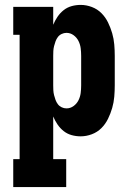

<svg xmlns="http://www.w3.org/2000/svg" viewBox="-20 -548 540 783"><path d="M34 215V101H60V-406H34V-520H197V-447Q204 -464 214.5 -479.5Q225 -495 239.5 -506.5Q254 -518 272 -523Q290 -528 309 -528Q332 -528 354.5 -519.5Q377 -511 393.5 -494.5Q410 -478 420.5 -456.5Q431 -435 437.5 -412.5Q444 -390 446 -366.5Q448 -343 448 -320V-200Q448 -177 446 -153.5Q444 -130 437.5 -107.5Q431 -85 420.5 -63.5Q410 -42 393.5 -25.5Q377 -9 354.5 -0.5Q332 8 309 8Q290 8 272 3Q254 -2 239.5 -13.5Q225 -25 214.5 -40.5Q204 -56 197 -73V101H250V215ZM251 -106Q267 -106 280 -115.5Q293 -125 300 -139Q307 -153 309 -168.5Q311 -184 311 -200V-320Q311 -336 309 -351.5Q307 -367 300 -381Q293 -395 280 -404.5Q267 -414 251 -414Q241 -414 231.5 -409.5Q222 -405 216 -397Q210 -389 206.5 -379.5Q203 -370 200.5 -360Q198 -350 197.5 -340Q197 -330 197 -320V-200Q197 -190 197.5 -180Q198 -170 200.5 -160Q203 -150 206.5 -140.5Q210 -131 216 -123Q222 -115 231.5 -110.5Q241 -106 251 -106Z"/></svg>

Font: Iosevka Curly Slab Heavy
Style: Regular
Weight: 900
Monospace: yes
Designer: Belleve Invis
Foundry: Belleve Invis
Version: Version 22.1.2; ttfautohint (v1.8.4)